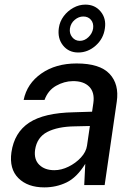

<svg xmlns="http://www.w3.org/2000/svg" viewBox="-20 -802 593 832"><path d="M172 10Q100 10 59.8 -30Q19.5 -70 29.5 -142Q42 -228 106.5 -270.5Q171 -313 299.5 -315.5L379 -318L384.5 -355.5Q391 -401.5 366.8 -426.2Q342.5 -451 295.5 -450.5Q258 -450 223 -430.2Q188 -410.5 173 -369H82.5Q97 -440 159.2 -483.5Q221.5 -527 312 -527Q412.5 -527 454.8 -482Q497 -437 486 -361.5L433.5 0H345L349.5 -92Q313 -33 268.5 -11.5Q224 10 172 10ZM215.5 -64.5Q246 -64.5 277 -79.8Q308 -95 330.5 -119.2Q353 -143.5 357 -170.5L369.5 -256L304.5 -254.5Q230 -253.5 185 -230.2Q140 -207 132 -152.5Q126.5 -111 150.2 -87.8Q174 -64.5 215.5 -64.5ZM319 -574.5Q277.5 -574.5 253 -605.2Q228.5 -636 235 -681Q239 -709 256 -731.8Q273 -754.5 297.8 -768.2Q322.5 -782 350 -782Q391.5 -782 416.2 -752Q441 -722 434.5 -679Q428.5 -634.5 394.8 -604.5Q361 -574.5 319 -574.5ZM326 -625Q346.5 -625 363.2 -641Q380 -657 383.5 -678.5Q386.5 -701.5 374.2 -716Q362 -730.5 341 -730.5Q321 -730.5 303.8 -716Q286.5 -701.5 283 -678.5Q280 -657 292.8 -641Q305.5 -625 326 -625Z"/></svg>

Font: Public Sans Medium
Style: Italic
Weight: 500
Italic angle: -8°
Designer: The Public Sans project authors (U.S. Web Design System). Libre Franklin designed by Pablo Impallari and Rodrigo Fuenzal
Version: Version 1.007; ttfautohint (v1.8.1) -l 8 -r 50 -G 200 -x 14 